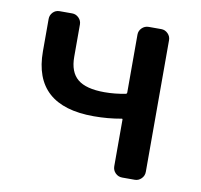

<svg xmlns="http://www.w3.org/2000/svg" viewBox="-66 -620 722 690"><g transform="rotate(10 294.5 -275.0)"><path d="M422.9 0Q408.2 0 397.9 -10.3Q387.7 -20.5 387.7 -35.2V-205.1Q387.7 -209 383.8 -208Q335.9 -199.2 283.2 -199.2Q63.5 -199.2 63.5 -397.5V-515.6Q63.5 -529.3 73.2 -539.6Q83 -549.8 97.7 -549.8H143.6Q157.2 -549.8 167.5 -539.6Q177.7 -529.3 177.7 -515.6V-397.5Q177.7 -341.8 208.5 -316.4Q239.3 -291 306.6 -291Q344.7 -291 383.8 -298.8Q387.7 -299.8 387.7 -304.7V-515.6Q387.7 -529.3 397.9 -539.6Q408.2 -549.8 422.9 -549.8H468.8Q482.4 -549.8 492.7 -539.6Q502.9 -529.3 502.9 -515.6V-35.2Q502.9 -20.5 492.7 -10.3Q482.4 0 468.8 0Z"/></g></svg>

Font: Gen Jyuu GothicL Medium
Style: Regular
Weight: 500
Designer: [Source Han Sans]
Ryoko NISHIZUKA  (kana & ideographs); Paul D. Hunt (Latin, Greek & Cyrillic); Wenlong ZHANG  (bopomofo
Version: Version 1.002.20150607